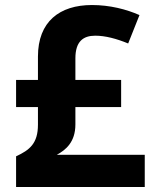

<svg xmlns="http://www.w3.org/2000/svg" viewBox="-20 -744 621 764"><path d="M346 -724C217 -724 131 -658 131 -519V-426H44V-318H131V-248C131 -173 98 -147 44 -122V0H556V-128H206C241 -147 280 -178 280 -249V-318H462V-426H280V-512C280 -579 311 -602 359 -602C399 -602 444 -590 490 -571L535 -684C483 -707 417 -724 346 -724Z"/></svg>

Font: Noto Sans Canadian Aboriginal
Style: Bold
Weight: 700
Designer: Monotype Design Team, Typotheque's Kevin King
Foundry: Monotype Imaging Inc.
Version: Version 2.004